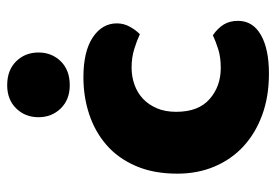

<svg xmlns="http://www.w3.org/2000/svg" viewBox="-137 -616 768 534"><g transform="rotate(-90 247.0 -349.0)"><path d="M326 -367Q301 -367 278.5 -359Q256 -351 239.5 -335.5Q223 -320 213 -297Q203 -274 203 -243Q203 -181 238.5 -150Q274 -119 325 -119Q355 -119 377 -126Q399 -133 416 -141Q436 -127 446 -110.5Q456 -94 456 -71Q456 -30 417 -7.5Q378 15 309 15Q246 15 195 -3.5Q144 -22 107.5 -55.5Q71 -89 51 -136Q31 -183 31 -240Q31 -306 52.5 -355.5Q74 -405 111 -437Q148 -469 196.5 -485Q245 -501 299 -501Q371 -501 410 -475Q449 -449 449 -408Q449 -389 440 -372.5Q431 -356 419 -344Q402 -352 378 -359.5Q354 -367 326 -367ZM188 -626Q188 -663 212.5 -688Q237 -713 277 -713Q319 -713 343.5 -688Q368 -663 368 -626Q368 -589 343.5 -564Q319 -539 277 -539Q237 -539 212.5 -564Q188 -589 188 -626Z"/></g></svg>

Font: Baloo Bhai
Style: Regular
Weight: 400
Designer: Supriya Tembe, Noopur Datye and Ek Type
Foundry: Ek Type
Version: Version 1.443;PS 1.000;hotconv 16.6.51;makeotf.lib2.5.65220;